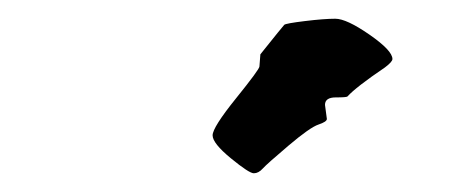

<svg xmlns="http://www.w3.org/2000/svg" viewBox="-20 -770 504 205"><path d="M327 -658 329 -643Q329 -640 320 -637Q311 -634 288 -614.5Q265 -595 260.5 -590Q256 -585 251 -585Q246 -585 226.5 -601Q207 -617 207 -625.5Q207 -634 232 -665Q257 -696 257 -699Q258 -711 258 -712Q282 -742 283.5 -743.5Q285 -745 305.5 -747.5Q326 -750 338 -750Q350 -750 374.5 -733Q399 -716 399 -707Q399 -704 391 -698Q360 -677 351 -667Q350 -666 338.5 -666Q327 -666 327 -658Z"/></svg>

Font: Piedra
Style: Regular
Weight: 400
Designer: Angel Koziupa & Ale Paul
Foundry: Angel Koziupa and Alejandro Paul
Version: Version 1.000